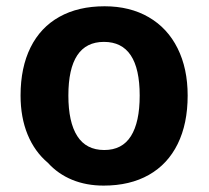

<svg xmlns="http://www.w3.org/2000/svg" viewBox="-20 -576 659 606"><path d="M131.3 -62Q89.4 -97.2 67.1 -151.4Q44.9 -205.6 44.9 -274.4Q44.9 -362.8 76.4 -426.3Q107.9 -489.7 167.5 -522.9Q227.1 -556.2 310.1 -556.2Q390.1 -556.2 449.5 -521.7Q508.8 -487.3 540.5 -423.6Q572.3 -359.9 572.3 -274.4Q572.3 -185.5 540.8 -121.6Q509.3 -57.6 449.7 -23.9Q390.1 9.8 307.1 9.8Q252.4 9.8 207.8 -8.5Q163.1 -26.9 131.3 -62ZM420.9 -274.4Q420.9 -443.8 308.1 -443.8Q195.8 -443.8 195.8 -274.4Q195.8 -190.4 223.9 -146.5Q252 -102.5 309.1 -102.5Q365.7 -102.5 393.3 -146.5Q420.9 -190.4 420.9 -274.4Z"/></svg>

Font: Viking Open Sans
Style: Bold
Weight: 700
Foundry: Ascender Corporation
Version: Version 2.001